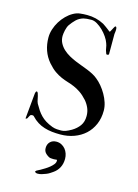

<svg xmlns="http://www.w3.org/2000/svg" viewBox="-140 -781 797 1111"><g transform="rotate(15 258.5 -225.5)"><path d="M56.6 -522.9Q56.6 -547.4 64.7 -572.3Q72.8 -597.2 86.4 -619.4Q100.1 -641.6 118.4 -659.9Q136.7 -678.2 157.2 -689.5Q176.8 -700.7 197 -703.1Q217.3 -705.6 240.7 -705.6Q267.1 -705.6 292.5 -699.5Q317.9 -693.4 341.8 -680.7Q343.8 -679.2 349.1 -675.8Q354.5 -672.4 361.1 -667.5Q367.7 -662.6 374.5 -657.5Q381.3 -652.3 386.7 -647.9Q388.7 -646 390.1 -646Q390.6 -646 392.6 -647.9Q394 -649.9 396.2 -654.1Q398.4 -658.2 400.9 -662.8Q403.3 -667.5 405.5 -671.6Q407.7 -675.8 408.7 -677.2Q409.7 -679.7 411.4 -681.6Q413.1 -683.6 413.6 -683.6Q413.6 -684.1 415.5 -684.1Q418.5 -684.1 419.9 -681.9Q421.4 -679.7 422.1 -676.8Q422.9 -673.8 422.9 -670.7Q422.9 -667.5 422.9 -665.5V-662.1Q422.9 -661.1 422.6 -658.2Q422.4 -655.3 421.9 -651.6Q421.4 -647.9 421.1 -645Q420.9 -642.1 420.4 -641.1V-520.5Q420.4 -516.6 417 -515.1Q413.6 -513.7 411.1 -513.7Q405.8 -513.7 404.8 -515.9Q403.8 -518.1 401.9 -523.9Q396.5 -536.6 394.8 -550Q393.1 -563.5 387.7 -577.6Q382.3 -593.8 369.6 -612.5Q356.9 -631.3 340.3 -647.5Q323.7 -663.6 305.7 -674.3Q287.6 -685.1 271 -685.1Q240.2 -685.1 223.6 -680.7Q198.7 -673.3 181.9 -657Q165 -640.6 150.9 -620.1Q147 -614.3 143.6 -605.2Q140.1 -596.2 137.9 -586.2Q135.7 -576.2 134.5 -566.9Q133.3 -557.6 133.3 -551.8Q133.3 -528.3 143.3 -509.3Q153.3 -490.2 169.4 -475.3Q185.5 -460.4 205.8 -449Q226.1 -437.5 246.6 -429.2Q264.2 -421.9 283 -415Q301.8 -408.2 320.1 -400.9Q338.4 -393.6 355.2 -384.8Q372.1 -376 385.3 -364.7Q401.9 -351.6 418 -332.3Q434.1 -313 447 -290.3Q460 -267.6 467.8 -243.2Q475.6 -218.8 475.6 -195.3Q475.6 -149.9 459.7 -113.3Q443.8 -76.7 415.8 -51Q387.7 -25.4 349.6 -11.5Q311.5 2.4 267.6 2.4Q241.7 2.4 217.5 -0.2Q193.4 -2.9 171.4 -9.8Q149.4 -16.6 129.9 -28.8Q110.4 -41 92.8 -60.1Q90.8 -62.5 87.6 -63Q84.5 -63.5 82.5 -63.5Q74.2 -63.5 70.8 -59.1Q67.4 -54.7 65.2 -49.1Q63 -43.5 60.1 -39.1Q57.1 -34.7 49.8 -34.7L62.5 -168.9Q63.5 -175.3 64 -184.1Q64.5 -192.9 66.4 -195.8Q67.9 -202.6 71.8 -202.6Q77.6 -202.6 80.1 -195.3Q83 -187 85 -179Q86.9 -170.9 88.4 -163.1Q89.8 -155.3 91.6 -148.4Q93.3 -141.6 96.2 -136.2Q107.4 -116.2 117.9 -100.6Q128.4 -85 141.4 -71.8Q154.3 -58.6 171.4 -47.9Q188.5 -37.1 212.9 -27.8Q228 -22.5 241.7 -21.7Q255.4 -21 266.6 -21Q280.3 -21 293.9 -26.1Q307.6 -31.2 326.7 -42Q354.5 -58.6 371.1 -81.8Q387.7 -105 387.7 -140.1Q387.7 -165 378.7 -186.5Q369.6 -208 354 -226.6Q331.5 -251.5 311 -265.4Q290.5 -279.3 270.8 -287.6Q251 -295.9 231.4 -301.8Q211.9 -307.6 191.7 -316.4Q171.4 -325.2 150.4 -339.8Q129.4 -354.5 106.4 -380.9Q56.6 -439.5 56.6 -522.9ZM182.1 248.5Q183.1 247.6 184.1 245.8Q185.1 244.1 188 240.7Q196.3 236.3 202.1 233.2Q208 230 212.4 228Q213.4 227.1 214.4 226.6Q223.1 221.7 235.8 213.9Q248.5 206.1 260.3 196.5Q272 187 280.3 176.5Q288.6 166 288.6 154.8Q288.6 153.3 288.1 151.1Q287.6 148.9 285.2 148.9Q280.8 149.4 276.4 149.9Q272 150.4 267.6 150.4Q261.7 150.4 256.6 149.9Q251.5 149.4 246.6 148.9Q244.1 148.4 240 146.5Q235.8 144.5 231.7 141.6Q227.5 138.7 223.6 135.5Q219.7 132.3 217.8 129.9Q206.5 118.2 206.5 99.6Q206.5 76.7 220.7 62.5Q234.9 48.3 258.3 48.3Q274.9 48.3 288.6 55.4Q302.2 62.5 311.8 74Q321.3 85.4 326.4 100.6Q331.5 115.7 331.5 131.8Q331.5 161.1 319.6 184.1Q307.6 207 285.2 222.2Q277.3 227.5 268.8 233.2Q260.3 238.8 249 243.2Q234.9 249 223.1 252.2Q211.4 255.4 199.7 255.4Q195.8 255.4 192.4 254.6Q189 253.9 182.1 248.5Z"/></g></svg>

Font: IM FELL French Canon
Style: Regular
Weight: 400
Designer: Igino Marini
Foundry: Igino Marini,
Version: 3.00